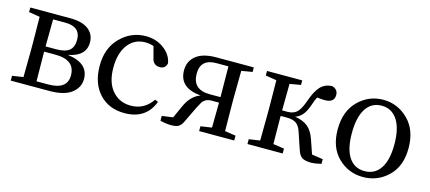

<svg xmlns="http://www.w3.org/2000/svg" viewBox="-47 -918 2944 1316"><g transform="rotate(15 1425.0 -260.0)"><path d="M218.8 -41H301.8Q436.5 -41 436.5 -140.6Q436.5 -251 296.9 -251H216.8V-230.5Q216.8 -152.3 218.8 -41ZM305.7 -480.5H218.8Q216.8 -375 216.8 -288.1H293Q356.4 -288.1 385.3 -312Q414.1 -335.9 414.1 -386.7Q414.1 -480.5 305.7 -480.5ZM46.9 -518.6H331.1Q415 -518.6 459.5 -484.9Q503.9 -451.2 503.9 -392.6Q503.9 -294.9 378.9 -271.5Q529.3 -252.9 529.3 -139.6Q529.3 -80.1 478 -40Q426.8 0 320.3 0H46.9V-34.2L125 -45.9Q127 -155.3 127 -230.5V-289.1Q127 -362.3 125 -473.6L46.9 -486.3Z M1037.1 -129.9 1059.6 -120.1Q1008.8 13.7 856.4 13.7Q744.1 13.7 676.8 -59.6Q609.4 -132.8 609.4 -257.8Q609.4 -382.8 685.1 -458.5Q760.7 -534.2 865.2 -534.2Q937.5 -534.2 992.2 -494.1Q1046.9 -454.1 1057.6 -393.6Q1048.8 -353.5 1009.8 -353.5Q960.9 -353.5 951.2 -405.3L930.7 -482.4Q900.4 -492.2 871.1 -492.2Q794.9 -492.2 749 -432.1Q703.1 -372.1 703.1 -267.6Q703.1 -164.1 753.4 -105.5Q803.7 -46.9 884.8 -46.9Q980.5 -46.9 1037.1 -129.9Z M1388.7 -262.7H1464.8V-289.1Q1464.8 -369.1 1462.9 -480.5H1377.9Q1265.6 -480.5 1265.6 -377Q1265.6 -262.7 1388.7 -262.7ZM1632.8 -486.3 1555.7 -473.6Q1553.7 -362.3 1553.7 -289.1V-230.5Q1553.7 -155.3 1555.7 -45.9L1632.8 -34.2V0H1383.8V-34.2L1462.9 -45.9Q1464.8 -149.4 1464.8 -223.6H1413.1Q1386.7 -223.6 1370.6 -213.9Q1354.5 -204.1 1347.7 -192.9Q1340.8 -181.6 1323.2 -147.5L1266.6 -30.3Q1254.9 -7.8 1237.8 1.5Q1220.7 10.7 1185.5 10.7Q1152.3 10.7 1109.4 0V-34.2L1187.5 -44.9L1229.5 -137.7Q1265.6 -214.8 1330.1 -238.3Q1175.8 -252 1175.8 -376Q1175.8 -441.4 1224.1 -480Q1272.5 -518.6 1366.2 -518.6H1632.8Z M2172.9 -44.9 2252 -33.2V0Q2205.1 10.7 2183.6 10.7Q2137.7 10.7 2116.7 -2.4Q2095.7 -15.6 2083 -54.7L2043.9 -170.9Q2030.3 -212.9 2006.8 -229Q1983.4 -245.1 1937.5 -245.1H1896.5Q1896.5 -155.3 1898.4 -45.9L1976.6 -34.2V0H1726.6V-34.2L1804.7 -45.9Q1806.6 -155.3 1806.6 -230.5V-289.1Q1806.6 -362.3 1804.7 -473.6L1726.6 -486.3V-518.6H1976.6V-486.3L1898.4 -472.7Q1896.5 -365.2 1896.5 -284.2H1933.6Q1974.6 -284.2 1999 -305.7Q2023.4 -327.1 2045.9 -390.6Q2071.3 -464.8 2102.5 -498Q2133.8 -531.2 2183.6 -534.2Q2227.5 -522.5 2227.5 -481.4Q2227.5 -427.7 2161.1 -427.7Q2140.6 -427.7 2105.5 -431.6Q2091.8 -406.2 2083 -376Q2066.4 -327.1 2045.9 -301.8Q2025.4 -276.4 1994.1 -265.6Q2052.7 -255.9 2085.4 -229Q2118.2 -202.1 2137.7 -147.5Z M2297.9 -257.8Q2297.9 -386.7 2372.1 -460.4Q2446.3 -534.2 2548.8 -534.2Q2651.4 -534.2 2726.1 -460.4Q2800.8 -386.7 2800.8 -257.8Q2800.8 -129.9 2726.6 -58.1Q2652.3 13.7 2548.8 13.7Q2445.3 13.7 2371.6 -58.1Q2297.9 -129.9 2297.9 -257.8ZM2700.2 -257.8Q2700.2 -371.1 2660.2 -431.6Q2620.1 -492.2 2548.8 -492.2Q2476.6 -492.2 2437.5 -431.6Q2398.4 -371.1 2398.4 -257.8Q2398.4 -145.5 2437.5 -86.9Q2476.6 -28.3 2548.8 -28.3Q2621.1 -28.3 2660.6 -86.9Q2700.2 -145.5 2700.2 -257.8Z"/></g></svg>

Font: GenYoMin TW TTF Medium
Style: Regular
Weight: 500
Version: Version 1.300